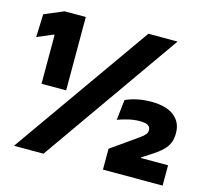

<svg xmlns="http://www.w3.org/2000/svg" viewBox="-95 -748 929 858"><g transform="rotate(15 370.0 -319.5)"><path d="M86 -299.5V-525.5H81L9 -495L13 -601.5L102 -639H200V-299.5ZM39 0 489.5 -639H624.5L175.5 0ZM450.5 0V-96.5L542 -161Q560 -174 573.8 -183.5Q587.5 -193 595.5 -202.2Q603.5 -211.5 603.5 -222.5V-223.5Q603.5 -236.5 593 -244.2Q582.5 -252 553 -252Q527 -252 499.5 -245.2Q472 -238.5 452.5 -231L463 -325Q483 -335 514 -342Q545 -349 581.5 -349Q651.5 -349 687.5 -320.2Q723.5 -291.5 723.5 -242.5V-239Q723.5 -215 715.5 -196Q707.5 -177 690.8 -160.5Q674 -144 647 -126.5L601 -97V-80L545.5 -94H726.5V0Z"/></g></svg>

Font: Anek Odia ExtraBold
Style: Regular
Weight: 800
Designer: Yesha Goshar & Mahesh Sahu (Odia), Yesha Goshar (Latin)
Foundry: Ek Type
Version: Version 1.003